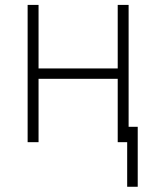

<svg xmlns="http://www.w3.org/2000/svg" viewBox="-20 -565 622 763"><path d="M133.2 -545.5V-293H447.8V-545.5H491.1V0H447.8V-251.8H133.2V0H89.8V-545.5ZM527.3 -61.1V177.2H485.4V-61.1Z"/></svg>

Font: Inter Extra Light BETA
Style: Regular
Weight: 200
Designer: Rasmus Andersson
Foundry: rsms
Version: Version 3.011;git-f93a4a705